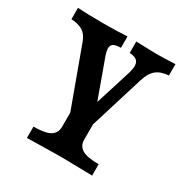

<svg xmlns="http://www.w3.org/2000/svg" viewBox="-143 -535 809 838"><g transform="rotate(30 261.5 -115.5)"><path d="M13.4 -359.8V-417.1Q58 -413.8 145.6 -413.8Q220 -413.8 263 -417.1V-359.8Q238.7 -359.8 227.2 -353.3Q215.8 -346.9 215 -332.3Q214.2 -317.8 223.1 -292.6L302.3 -74.3L276.9 -56.3L346 -276.2Q355.7 -306.3 354.7 -323.7Q353.7 -341.1 342.3 -349.6Q330.9 -358.1 307.1 -359.8V-417.1Q387.2 -414.2 410.9 -414.2Q453.5 -414.2 504.7 -417.1V-359.8Q465.4 -357.2 442.7 -338.7Q420.1 -320.2 407.7 -279.3L306.9 47.3H231.7L104 -301.4Q92.8 -330.8 71.7 -344.4Q50.6 -358.1 13.4 -359.8ZM212.8 66.6V-161.9L282.4 -8.2L324.4 -98.8V66.6Q324.4 99.4 349.7 114.2Q375 129 432.8 129V186.3L404.9 185.5Q295.7 183.1 268.6 183.1Q241.5 183.1 132.2 185.5L104.3 186.3V129Q162.2 129 187.5 114.2Q212.8 99.4 212.8 66.6Z"/></g></svg>

Font: Playfair Micro SmCond SmLight
Style: Regular
Weight: 360
Width: 4
Designer: Claus Eggers Sørensen
Foundry: Claus Eggers Sørensen
Version: Version 2.100;Glyphs 3.2 (3219)